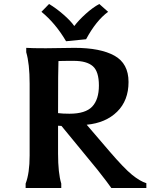

<svg xmlns="http://www.w3.org/2000/svg" viewBox="-20 -939 751 959"><path d="M209 -698 352 -700Q481 -700 551.5 -661Q622 -622 622 -529.5Q622 -437 565 -381Q508 -325 413 -316L527 -183Q600 -98 639.5 -66Q679 -34 711 -24V0H536Q522 -21 467 -91L287 -310Q275 -310 270 -311V-172Q270 -74 286 -22V0H108V-22Q128 -74 128 -162V-521Q128 -621 111 -678V-700Q139 -698 209 -698ZM272 -634Q270 -604 270 -374Q293 -371 327 -371Q407 -371 440.5 -406.5Q474 -442 474 -512Q474 -582 443.5 -608.5Q413 -635 348.5 -635Q284 -635 272 -634ZM410 -743 310 -733Q257 -823 187 -880L225 -919Q259 -899 296 -867Q333 -835 351 -809Q374 -839 409 -870.5Q444 -902 476 -919L520 -880Q460 -836 410 -743Z"/></svg>

Font: Asul
Style: Bold
Weight: 700
Designer: Mariela Monsalve
Foundry: Mariela Monsalve
Version: Version 1.002